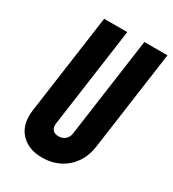

<svg xmlns="http://www.w3.org/2000/svg" viewBox="-185 -853 877 972"><g transform="rotate(30 253.5 -367.0)"><path d="M505 -750 424 -169Q416 -112 387 -70.5Q358 -29 313.2 -6.5Q268.5 16 213 16Q131.5 16 86.8 -33.5Q42 -83 54 -169L135 -750H270L189 -169Q186 -146.5 196.8 -132.8Q207.5 -119 231.5 -119Q255 -119 270.5 -132.8Q286 -146.5 289 -169L370 -750Z"/></g></svg>

Font: Mohave Light
Style: Bold Italic
Weight: 700
Italic angle: -8°
Version: Version 2.003